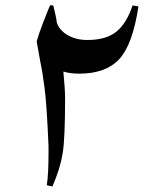

<svg xmlns="http://www.w3.org/2000/svg" viewBox="-20 -690 607 713"><path d="M153.8 -2Q160.2 -42 160.2 -122.1V-147Q153.8 -299.8 145.5 -363.5Q137.2 -427.2 129.9 -459.5L116.2 -536.1Q123 -561.5 139.4 -604.2Q155.8 -647 166 -670.4L177.7 -669.9Q182.1 -652.8 185.5 -637.2Q189 -621.6 191.4 -604.5Q202.1 -575.7 232.9 -558.6Q263.7 -541.5 304.2 -541.5Q374.5 -541.5 412.6 -572.8Q450.7 -604 472.2 -669.9L494.1 -666Q472.7 -523.9 422.6 -470.2Q372.6 -416.5 274.4 -416.5Q239.7 -416.5 215.3 -424.3Q221.7 -358.4 221.7 -324.2Q221.7 -176.8 212.9 -121.3Q204.1 -65.9 174.8 2.4Z"/></svg>

Font: Noto Nastaliq Urdu
Style: Regular
Weight: 400
Designer: Monotype Design Team
Foundry: Monotype Imaging Inc.
Version: Version 1.02 uh